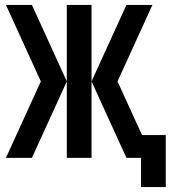

<svg xmlns="http://www.w3.org/2000/svg" viewBox="-20 -638 690 776"><path d="M550 118V0H518V-92H650V118ZM350 -309 491 -618H596L455 -309ZM4 0 145 -309H250L109 0ZM145 -309 4 -618H109L250 -309ZM250 0V-618H350V0ZM491 0 350 -309H455L596 0Z"/></svg>

Font: Victor Mono
Style: Bold
Weight: 700
Monospace: yes
Designer: Rune Bjørnerås
Version: Version 1.561;gftools[0.9.30]